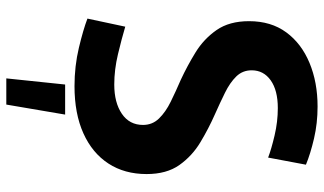

<svg xmlns="http://www.w3.org/2000/svg" viewBox="-224 -556 1003 594"><g transform="rotate(90 277.0 -258.5)"><path d="M246 12Q184 12 127.5 -1.5Q71 -15 37 -28L62 -145Q99 -134 147 -122.5Q195 -111 241 -111Q297 -111 331.5 -134.5Q366 -158 366 -200Q366 -229 346 -249.5Q326 -270 294.5 -285.5Q263 -301 226 -317Q183 -337 141.5 -362.5Q100 -388 72.5 -427.5Q45 -467 45 -528Q45 -596 79.5 -643Q114 -690 174 -715Q234 -740 309 -740Q361 -740 408 -729Q455 -718 489 -704L467 -587Q441 -597 398.5 -607Q356 -617 314 -617Q259 -617 228 -595Q197 -573 197 -536Q197 -508 216 -488.5Q235 -469 266.5 -453.5Q298 -438 334 -422Q377 -403 419.5 -377.5Q462 -352 490 -312.5Q518 -273 518 -211Q518 -143 485.5 -93Q453 -43 392 -15.5Q331 12 246 12ZM241 41H334L303 223H222Z"/></g></svg>

Font: Murecho SemiBold
Style: Regular
Weight: 600
Designer: Neil Summerour
Foundry: Positype
Version: Version 1.010; ttfautohint (v1.8.3)